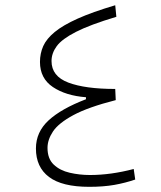

<svg xmlns="http://www.w3.org/2000/svg" viewBox="-20 -723 626 746"><path d="M326.7 2.9Q221.2 2.9 170.4 -35.4Q119.6 -73.7 119.6 -146Q119.6 -210 168.9 -255.4Q218.3 -300.8 314 -337.4V-345.2Q235.8 -351.1 185.5 -384.8Q135.3 -418.5 135.3 -482.4Q135.3 -515.1 147.9 -543.7Q160.6 -572.3 192.6 -598.6Q224.6 -625 281.7 -650.6Q338.9 -676.3 427.7 -702.6L432.1 -657.7Q329.6 -627 275.1 -599.1Q220.7 -571.3 200.4 -543.7Q180.2 -516.1 180.2 -485.8Q180.2 -426.8 245.6 -402.1Q311 -377.4 427.7 -377.4L429.7 -334Q322.3 -306.6 264.9 -275.6Q207.5 -244.6 186 -212.4Q164.6 -180.2 164.6 -148.4Q164.6 -106.4 188.7 -83.5Q212.9 -60.5 251 -51.8Q289.1 -43 329.6 -43Q410.2 -43 499.5 -66.4L505.4 -25.4Q466.8 -12.2 424.3 -4.6Q381.8 2.9 326.7 2.9Z"/></svg>

Font: Cascadia Mono NF ExtraLight
Style: Regular
Weight: 200
Monospace: yes
Designer: Aaron Bell
Foundry: Saja Typeworks
Version: Version 2404.023; ttfautohint (v1.8.4)